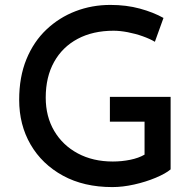

<svg xmlns="http://www.w3.org/2000/svg" viewBox="-20 -753 793 781"><path d="M674 -64Q654 -47 613.5 -30Q573 -13 526 -2.5Q479 8 437 8Q321 8 236 -38.5Q151 -85 104.5 -165Q58 -245 58 -347Q58 -440 87.5 -512Q117 -584 169 -633Q221 -682 287.5 -707.5Q354 -733 429 -733Q494 -733 549 -718Q604 -703 645 -680L610 -583Q590 -595 560.5 -605.5Q531 -616 499.5 -622Q468 -628 442 -628Q358 -628 296 -595Q234 -562 200 -501Q166 -440 166 -356Q166 -279 200.5 -220.5Q235 -162 296.5 -129Q358 -96 439 -96Q475 -96 509.5 -103Q544 -110 568 -124V-258H427V-359H674Z"/></svg>

Font: Reem Kufi Ink
Style: Regular
Weight: 400
Designer: Khaled Hosny
Version: Version 1.7